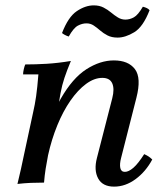

<svg xmlns="http://www.w3.org/2000/svg" viewBox="-20 -680 609 715"><path d="M45 5Q52 -24 58 -50.5Q64 -77 69 -102L103 -260Q110 -290 114.5 -321.5Q119 -353 123 -403H66Q66 -411 68.5 -422Q71 -433 74 -440Q113 -440 154.5 -442.5Q196 -445 244 -453Q229 -417 220 -390Q211 -363 205.5 -333.5Q200 -304 193 -260L159 -102Q154 -77 150 -51.5Q146 -26 144 0Q118 0 94.5 1Q71 2 45 5ZM405 15Q362 15 345.5 -15.5Q329 -46 341 -92L398 -314Q407 -349 398 -369.5Q389 -390 361 -390Q331 -390 300.5 -367.5Q270 -345 242.5 -305.5Q215 -266 193.5 -213.5Q172 -161 159 -102H133Q162 -235 206 -312Q250 -389 301.5 -422Q353 -455 404 -455Q458 -455 482.5 -422.5Q507 -390 488 -316L431 -92Q425 -69 428 -54.5Q431 -40 445 -40Q459 -40 476.5 -55Q494 -70 517 -106Q526 -102 533 -97.5Q540 -93 547 -86Q523 -41 485 -13Q447 15 405 15ZM512 -655Q520 -653 526.5 -650Q533 -647 537 -642Q513 -580 480 -560Q447 -540 418 -540Q396 -540 380.5 -548Q365 -556 353 -566.5Q341 -577 329 -585Q317 -593 302 -593Q286 -593 270 -584.5Q254 -576 236 -544Q229 -546 221.5 -550Q214 -554 211 -557Q234 -617 266 -638.5Q298 -660 329 -660Q350 -660 365.5 -652Q381 -644 393.5 -633.5Q406 -623 419 -615Q432 -607 447 -607Q463 -607 478.5 -615.5Q494 -624 512 -655Z"/></svg>

Font: Poltawski Nowy
Style: Italic
Weight: 400
Italic angle: -12°
Designer: Adam Pótawski, Mateusz Machalski, Borys Kosmynka, Ania Wieluska
Foundry: Capitalics.wtf
Version: Version 1.001;gftools[0.9.25]